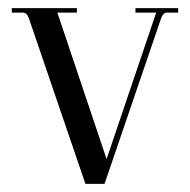

<svg xmlns="http://www.w3.org/2000/svg" viewBox="-20 -452 467 472"><path d="M313 -432H418V-421H390Q381 -421 376 -407L237 0H190L51 -407Q46 -421 37 -421H9V-432H169V-421H121L242 -61L364 -421H313Z"/></svg>

Font: Arapey Regular-Display
Style: Regular
Weight: 400
Designer: Eduardo Rodriguez Tunni
Foundry: Eduardo Rodriguez Tunni
Version: Version 4.000